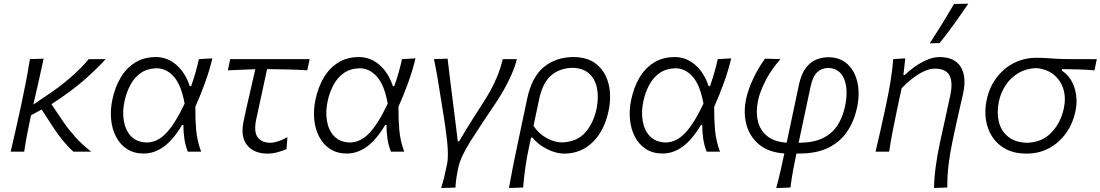

<svg xmlns="http://www.w3.org/2000/svg" viewBox="-20 -812 5892 1028"><path d="M37 0Q50 -55 61.8 -106.8Q73.5 -158.5 87 -220L97.5 -269Q111 -333 121.2 -386.2Q131.5 -439.5 140 -495.5L213.5 -498Q198.5 -426 184 -363.2Q169.5 -300.5 158.5 -252.5L213.5 -289.5Q297.5 -344 358 -397.5Q418.5 -451 455.5 -495.5H546Q498.5 -443.5 431.8 -384.5Q365 -325.5 255.5 -254L320 -158.5Q346.5 -119.5 382.5 -79.2Q418.5 -39 468 0H373Q343 -27 316 -60.2Q289 -93.5 264.5 -131L203 -225.5L146 -195Q135 -143 126 -96.5Q117 -50 109.5 0Z M749.5 10Q697 10 660 -14.2Q623 -38.5 601.5 -79.5Q580 -120.5 575 -172Q570 -223.5 581.5 -278Q595.5 -345 626 -396.5Q656.5 -448 703.8 -477.2Q751 -506.5 815 -506.5Q875.5 -506.5 923.8 -465Q972 -423.5 996 -351H1003.5Q1018.5 -393.5 1028.2 -428.8Q1038 -464 1045 -495.5L1117 -499.5Q1102 -435.5 1077.8 -368.8Q1053.5 -302 1026 -240.5Q1025 -179.5 1030.2 -117.8Q1035.5 -56 1057 0H985.5Q972.5 -32.5 967 -70Q961.5 -107.5 962 -143H955Q907.5 -63.5 857 -26.8Q806.5 10 749.5 10ZM765.5 -49Q822.5 -49.5 870 -99.5Q917.5 -149.5 968.5 -257Q950.5 -357 910.5 -401.8Q870.5 -446.5 817.5 -446.5Q767.5 -445 733.2 -420.8Q699 -396.5 678 -357Q657 -317.5 647 -271.5Q634.5 -215 643 -164.8Q651.5 -114.5 681.5 -82.8Q711.5 -51 765.5 -49Z M1413.5 10.5Q1339.5 10.5 1303 -34.8Q1266.5 -80 1284.5 -164.5Q1301.5 -244.5 1317.8 -313.8Q1334 -383 1347 -441.5L1200 -435.5L1212.5 -495.5H1638L1625 -435.5Q1572 -439 1517 -440.2Q1462 -441.5 1410 -442Q1395.5 -374 1380.8 -306.5Q1366 -239 1351.5 -171.5Q1338 -106 1359.8 -76.8Q1381.5 -47.5 1428.5 -47.5Q1445 -47.5 1471.5 -56.2Q1498 -65 1519 -78L1514 -13.5Q1499.5 -6.5 1469.8 2Q1440 10.5 1413.5 10.5Z M1837 10Q1784.5 10 1747.5 -14.2Q1710.5 -38.5 1689 -79.5Q1667.5 -120.5 1662.5 -172Q1657.5 -223.5 1669 -278Q1683 -345 1713.5 -396.5Q1744 -448 1791.2 -477.2Q1838.5 -506.5 1902.5 -506.5Q1963 -506.5 2011.2 -465Q2059.5 -423.5 2083.5 -351H2091Q2106 -393.5 2115.8 -428.8Q2125.5 -464 2132.5 -495.5L2204.5 -499.5Q2189.5 -435.5 2165.2 -368.8Q2141 -302 2113.5 -240.5Q2112.5 -179.5 2117.8 -117.8Q2123 -56 2144.5 0H2073Q2060 -32.5 2054.5 -70Q2049 -107.5 2049.5 -143H2042.5Q1995 -63.5 1944.5 -26.8Q1894 10 1837 10ZM1853 -49Q1910 -49.5 1957.5 -99.5Q2005 -149.5 2056 -257Q2038 -357 1998 -401.8Q1958 -446.5 1905 -446.5Q1855 -445 1820.8 -420.8Q1786.5 -396.5 1765.5 -357Q1744.5 -317.5 1734.5 -271.5Q1722 -215 1730.5 -164.8Q1739 -114.5 1769 -82.8Q1799 -51 1853 -49Z M2342 194.5Q2351.5 165 2358.5 135.2Q2365.5 105.5 2373.5 67.5Q2378.5 43.5 2378 9.8Q2377.5 -24 2373.5 -60.5Q2369.5 -97 2364.5 -130.5Q2359.5 -164 2356 -188L2342 -275.5Q2333.5 -330.5 2324.2 -385.5Q2315 -440.5 2303.5 -495.5L2376.5 -498Q2384.5 -430 2394.5 -348.8Q2404.5 -267.5 2414 -195L2431 -55.5H2438.5Q2475.5 -119.5 2510.8 -174.5Q2546 -229.5 2580.5 -283.5Q2613.5 -337 2636.5 -389.5Q2659.5 -442 2671.5 -495.5H2747.5Q2737.5 -455.5 2718.8 -413Q2700 -370.5 2677.8 -331.2Q2655.5 -292 2634.5 -261Q2556 -145 2501.5 -59.5Q2447 26 2434.5 82.5Q2428 112 2424 138.2Q2420 164.5 2418.5 192.5Z M2705 194.5Q2715 139 2725.2 86.2Q2735.5 33.5 2748.5 -27L2802.5 -283.5Q2827.5 -401 2892.8 -453.8Q2958 -506.5 3049.5 -506.5Q3128.5 -506.5 3175.8 -466.5Q3223 -426.5 3238.8 -361Q3254.5 -295.5 3238.5 -219Q3216.5 -113 3153.8 -51.2Q3091 10.5 3000.5 10.5Q2957.5 10.5 2909 -13.8Q2860.5 -38 2830.5 -75.5H2823.5L2812.5 -25Q2800 33.5 2792.8 85Q2785.5 136.5 2781 192ZM2988.5 -49.5Q3068.5 -52 3113 -102Q3157.5 -152 3174 -229.5Q3186 -288.5 3176.8 -338Q3167.5 -387.5 3135 -417.5Q3102.5 -447.5 3044.5 -449Q2975.5 -447 2930 -407.2Q2884.5 -367.5 2866 -277.5L2836.5 -138.5Q2864 -96.5 2906 -73.2Q2948 -50 2988.5 -49.5Z M3527.5 10Q3475 10 3438 -14.2Q3401 -38.5 3379.5 -79.5Q3358 -120.5 3353 -172Q3348 -223.5 3359.5 -278Q3373.5 -345 3404 -396.5Q3434.5 -448 3481.8 -477.2Q3529 -506.5 3593 -506.5Q3653.5 -506.5 3701.8 -465Q3750 -423.5 3774 -351H3781.5Q3796.5 -393.5 3806.2 -428.8Q3816 -464 3823 -495.5L3895 -499.5Q3880 -435.5 3855.8 -368.8Q3831.5 -302 3804 -240.5Q3803 -179.5 3808.2 -117.8Q3813.5 -56 3835 0H3763.5Q3750.5 -32.5 3745 -70Q3739.5 -107.5 3740 -143H3733Q3685.5 -63.5 3635 -26.8Q3584.5 10 3527.5 10ZM3543.5 -49Q3600.5 -49.5 3648 -99.5Q3695.5 -149.5 3746.5 -257Q3728.5 -357 3688.5 -401.8Q3648.5 -446.5 3595.5 -446.5Q3545.5 -445 3511.2 -420.8Q3477 -396.5 3456 -357Q3435 -317.5 3425 -271.5Q3412.5 -215 3421 -164.8Q3429.5 -114.5 3459.5 -82.8Q3489.5 -51 3543.5 -49Z M4136 195Q4148.5 149 4158.8 104Q4169 59 4179.5 9.5Q4098 4.5 4047 -36.2Q3996 -77 3977.5 -141.2Q3959 -205.5 3974.5 -281Q3985.5 -332 4012.5 -390.2Q4039.5 -448.5 4076.5 -498L4159 -495.5Q4112.5 -444 4081 -384.2Q4049.5 -324.5 4038.5 -273Q4026 -213 4037.8 -163.8Q4049.5 -114.5 4087.5 -83.5Q4125.5 -52.5 4192 -48L4258 -360Q4270.5 -416.5 4294.5 -448.2Q4318.5 -480 4350 -492.8Q4381.5 -505.5 4415 -505.5Q4477.5 -505.5 4517.2 -469Q4557 -432.5 4570.8 -371Q4584.5 -309.5 4568.5 -234.5Q4553 -162.5 4515.5 -107.2Q4478 -52 4415.2 -21Q4352.5 10 4260.5 10H4244Q4233.5 59.5 4225.8 103Q4218 146.5 4212 192ZM4319.5 -346 4256 -47.5H4264Q4340 -49 4388.8 -74Q4437.5 -99 4465 -142.5Q4492.5 -186 4504.5 -243Q4523 -330.5 4500 -388.2Q4477 -446 4414 -448.5Q4378 -447 4354.8 -424.8Q4331.5 -402.5 4319.5 -346Z M4981 194.5Q4981.5 143.5 4990.2 78.8Q4999 14 5014 -55Q5027 -115 5041 -177.2Q5055 -239.5 5067.5 -299.5Q5083 -370 5064.2 -407.2Q5045.5 -444.5 4984.5 -444.5Q4957 -444.5 4926 -429.8Q4895 -415 4864.2 -391Q4833.5 -367 4807.5 -339.5L4781.5 -218Q4769 -158 4759 -106.8Q4749 -55.5 4740.5 0H4668Q4681 -56 4692.8 -107.5Q4704.5 -159 4717.5 -219.5L4728 -269.5Q4739.5 -324 4748.8 -381.2Q4758 -438.5 4762.5 -495.5L4827 -499.5L4817 -410.5H4824Q4845.5 -431.5 4876.5 -453.8Q4907.5 -476 4942.5 -491.2Q4977.5 -506.5 5010 -506.5Q5090.5 -506.5 5123.2 -455Q5156 -403.5 5137 -313Q5125.5 -260.5 5115.2 -217.2Q5105 -174 5098 -140.5L5080 -56.5Q5066.5 7 5059 68Q5051.5 129 5052 192ZM4958 -580Q4992.5 -633 5024.8 -685.5Q5057 -738 5088 -790.5L5164.5 -792.5Q5128 -738.5 5090 -685.5Q5052 -632.5 5011 -581.5Z M5476.5 10.5Q5412 10.5 5366.2 -13.5Q5320.5 -37.5 5293.8 -78Q5267 -118.5 5259 -169.8Q5251 -221 5262.5 -275.5Q5277 -345 5315.5 -396Q5354 -447 5409.2 -474.8Q5464.5 -502.5 5528 -502.5Q5559.5 -502.5 5584 -500.8Q5608.5 -499 5639.2 -497.2Q5670 -495.5 5720.5 -495.5H5852.5L5840 -435.5Q5800 -439 5757 -440.2Q5714 -441.5 5666 -442L5664.5 -434.5Q5714.5 -401.5 5733.2 -341.2Q5752 -281 5738 -215.5Q5723.5 -148.5 5686.8 -97.8Q5650 -47 5596.2 -18.2Q5542.5 10.5 5476.5 10.5ZM5479 -47.5Q5559.5 -50 5609.2 -102Q5659 -154 5675.5 -230Q5688 -286.5 5673.8 -334Q5659.5 -381.5 5622.2 -412Q5585 -442.5 5527.5 -447.5Q5474.5 -445.5 5433.2 -421.2Q5392 -397 5365 -356.8Q5338 -316.5 5328 -267Q5316 -209.5 5328 -160.2Q5340 -111 5377.5 -80.2Q5415 -49.5 5479 -47.5Z"/></svg>

Font: Commissioner Flair Light
Style: Italic
Weight: 300
Italic angle: -12°
Designer: Kostas Bartsokas
Foundry: Kostas Bartsokas
Version: Version 1.000; ttfautohint (v1.8.3)